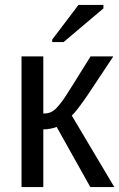

<svg xmlns="http://www.w3.org/2000/svg" viewBox="-20 -756 482 776"><path d="M67 -528H155V-297Q170 -297 181.5 -301Q193 -305 206 -317Q218 -329 235 -352Q243 -363 270.5 -407Q298 -451 346 -528H438L333 -370Q286 -302 270 -289L442 0H345L209 -243Q200 -239 184 -236Q168 -233 155 -233V0H67ZM191 -586V-596L297 -736H398V-722L237 -586Z"/></svg>

Font: Libra Sans
Style: Regular
Weight: 400
Foundry: Context Ltd
Version: Version 1.000; ttfautohint (v1.3)